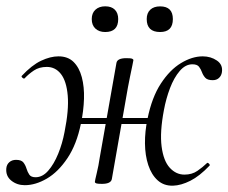

<svg xmlns="http://www.w3.org/2000/svg" viewBox="-34 -580 730 614"><path d="M45.2 12.2Q20.2 12.2 2 -2.5Q-16.2 -17.2 -13.8 -42Q-12.6 -54 -4.1 -61.4Q4.4 -68.8 17.2 -68.8Q34.2 -68.8 40.7 -60.6Q47.2 -52.4 50.7 -41Q54.2 -29.6 59.8 -21.4Q65.4 -13.2 79.8 -13.2Q102 -13.2 120.3 -34.2Q138.6 -55.2 152.1 -88.3Q165.6 -121.4 172.4 -158Q186.6 -228.4 182.6 -274.5Q178.6 -320.6 160.9 -343.3Q143.2 -366 115.6 -366Q91.4 -366 74.4 -354.6Q57.4 -343.2 44.6 -329.4Q41.8 -327.6 37.7 -331.4Q33.6 -335.2 35.6 -337.4Q67.8 -371.8 97.5 -385.8Q127.2 -399.8 153 -399.8Q183.2 -399.8 201.3 -381.9Q219.4 -364 227.6 -333.2Q235.8 -302.4 234.6 -264Q233.4 -225.6 224.8 -184.8Q211.2 -118.2 181.7 -74.2Q152.2 -30.2 116 -9Q79.8 12.2 45.2 12.2ZM291.8 8Q277.6 8 273.5 6.3Q269.4 4.6 269.4 1.6Q269.4 -1.6 275.4 -26.4Q281.4 -51.2 284.6 -74L338.4 -378.8Q341 -394 370.2 -394Q384.6 -394 388.6 -392.2Q392.6 -390.4 392.6 -387.6Q392.6 -385.6 389.2 -370.2Q385.8 -354.8 381.9 -335.2Q378 -315.6 375 -300L323.6 -7.2Q320.6 8 291.8 8ZM182.6 -183.4 186.4 -202.6H480.2L476.2 -183.4ZM519.4 13.8Q490 14.6 470.2 -3.3Q450.4 -21.2 440.2 -52Q430 -82.8 429.6 -121.2Q429.2 -159.6 437.8 -200.4Q451.6 -268.6 480.3 -312.6Q509 -356.6 544.7 -378.2Q580.4 -399.8 614.2 -399.8Q640.2 -399.8 659.8 -386.3Q679.4 -372.8 675.6 -348.8Q673.8 -337.6 666.1 -330.6Q658.4 -323.6 646.4 -323.6Q629.4 -323.6 622.4 -331.4Q615.4 -339.2 611.9 -349Q608.4 -358.8 602.4 -366.6Q596.4 -374.4 581.2 -374.4Q559 -374.4 540.7 -353Q522.4 -331.6 509.7 -298.2Q497 -264.8 490.2 -228Q476.8 -157.6 482.8 -111.5Q488.8 -65.4 508.9 -43.5Q529 -21.6 555.8 -21.6Q580 -21.6 597.3 -33.6Q614.6 -45.6 627.6 -58.2Q629.6 -61 634.1 -56.7Q638.6 -52.4 635.8 -50Q604.2 -16.8 574.7 -1.9Q545.2 13 519.4 13.8ZM302.4 -477.6Q283 -477.6 271.2 -488.5Q259.4 -499.4 259.4 -519Q259.4 -538.2 271.2 -549Q283 -559.8 302.4 -559.8Q322.6 -559.8 333.3 -549Q344 -538.2 344 -519Q344 -477.6 302.4 -477.6ZM478 -477.6Q435.2 -477.6 435.2 -519Q435.2 -538.2 446.5 -548.9Q457.8 -559.6 478 -559.6Q518.8 -559.6 518.8 -519Q518.8 -477.6 478 -477.6Z"/></svg>

Font: Cormorant Garamond Light
Style: Italic
Weight: 300
Italic angle: -10°
Designer: Christian Thalmann (Catharsis Fonts)
Foundry: Catharsis Fonts
Version: Version 4.001